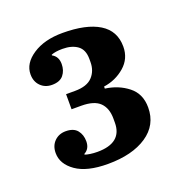

<svg xmlns="http://www.w3.org/2000/svg" viewBox="-80 -777 504 526"><g transform="rotate(-20 172.0 -514.0)"><path d="M150 -324Q89 -324 57 -346.5Q25 -369 25 -401Q25 -422 38 -435Q51 -448 71 -448Q94 -448 104.5 -435Q115 -422 115 -403Q115 -381 98 -372V-370Q103 -368 113 -366.5Q123 -365 134 -365Q206 -365 206 -424V-436Q206 -466 189.5 -482.5Q173 -499 135 -499H107V-543H133Q168 -543 184 -560Q200 -577 200 -603V-612Q200 -639 183.5 -651Q167 -663 140 -663Q119 -663 107 -658V-656Q124 -647 124 -625Q124 -606 113.5 -593Q103 -580 80 -580Q60 -580 47 -593Q34 -606 34 -627Q34 -659 68 -681.5Q102 -704 155 -704Q224 -704 261.5 -681Q299 -658 299 -612Q299 -577 273 -554.5Q247 -532 212 -527V-521Q250 -516 278 -494Q306 -472 306 -432Q306 -381 263.5 -352.5Q221 -324 150 -324Z"/></g></svg>

Font: IBM Plex Serif SemiBold
Style: Regular
Weight: 600
Designer: Mike Abbink, Paul van der Laan, Pieter van Rosmalen
Foundry: Bold Monday
Version: Version 2.5